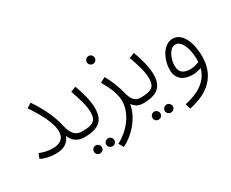

<svg xmlns="http://www.w3.org/2000/svg" viewBox="-112 -927 1854 1540"><g transform="rotate(-30 815.5 -157.0)"><path d="M169 -45C127 -45 85 -55 51 -70L34 -26C67 -7 121 5 170 5C255 5 294 -33 310 -79C333 -22 376 5 436 5C460 5 470 -7 470 -21C470 -34 462 -45 442 -45C382 -45 350 -80 331 -163C314 -244 275 -336 198 -452L155 -424C261 -267 280 -185 280 -139C280 -82 249 -45 169 -45Z M593 180C613 180 630 164 630 144C630 123 613 106 593 106C572 106 555 123 555 144C555 164 572 180 593 180ZM478 180C498 180 515 164 515 144C515 123 498 106 478 106C457 106 441 123 441 144C441 164 457 180 478 180Z M436 5C568 5 624 -43 624 -157C624 -222 601 -308 573 -383L524 -364C554 -281 577 -205 577 -146C577 -64 537 -45 443 -45Z M788 -470C808 -470 824 -487 824 -506C824 -527 808 -544 788 -544C767 -544 750 -527 750 -506C750 -487 767 -470 788 -470Z M669 230C766 182 863 79 885 -44C905 -13 935 5 978 5C1002 5 1012 -7 1012 -21C1012 -34 1005 -45 985 -45C932 -45 907 -75 888 -151C875 -204 853 -263 815 -333L767 -308C813 -227 841 -160 841 -96C841 0 774 116 643 186Z M1135 180C1155 180 1172 164 1172 144C1172 123 1155 106 1135 106C1114 106 1097 123 1097 144C1097 164 1114 180 1135 180ZM1020 180C1040 180 1057 164 1057 144C1057 123 1040 106 1020 106C999 106 983 123 983 144C983 164 999 180 1020 180Z M978 5C1110 5 1166 -43 1166 -157C1166 -222 1143 -308 1115 -383L1066 -364C1096 -281 1119 -205 1119 -146C1119 -64 1079 -45 985 -45Z M1283 230C1476 190 1576 84 1576 -87C1576 -214 1529 -327 1440 -327C1352 -327 1296 -215 1296 -120C1296 -34 1357 5 1436 5C1465 5 1494 -1 1518 -11C1490 98 1397 153 1269 182ZM1346 -128C1346 -205 1388 -276 1434 -276C1495 -276 1527 -179 1527 -85C1527 -77 1526 -69 1526 -62C1503 -51 1473 -43 1443 -43C1388 -43 1346 -63 1346 -128Z"/></g></svg>

Font: Noto Sans Arabic Cond Light
Style: Regular
Weight: 300
Width: 3
Designer: Monotype Design Team, Nadine Chahine, Nizar Qandah and Khaled Hosny
Foundry: Monotype Imaging Inc.
Version: Version 2.012